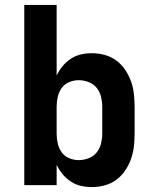

<svg xmlns="http://www.w3.org/2000/svg" viewBox="-20 -755 640 783"><path d="M355 8Q332 8 310 3Q288 -2 269 -14.5Q250 -27 235.5 -44.5Q221 -62 211 -83V0H79V-735H211V-447Q221 -468 235.5 -485.5Q250 -503 269 -515.5Q288 -528 310 -533Q332 -538 355 -538Q381 -538 407 -531Q433 -524 454 -508.5Q475 -493 490 -471Q505 -449 514 -424Q523 -399 526 -372.5Q529 -346 529 -320V-210Q529 -184 526 -157.5Q523 -131 514 -106Q505 -81 490 -59Q475 -37 454 -21.5Q433 -6 407 1Q381 8 355 8ZM301 -102Q321 -102 341 -109.5Q361 -117 374 -133Q387 -149 392 -169.5Q397 -190 397 -210V-320Q397 -340 392 -360.5Q387 -381 374 -397Q361 -413 341 -420.5Q321 -428 301 -428Q281 -428 262 -420Q243 -412 231.5 -396Q220 -380 215.5 -360Q211 -340 211 -320V-210Q211 -190 215.5 -170Q220 -150 231.5 -134Q243 -118 262 -110Q281 -102 301 -102Z"/></svg>

Font: Iosevka Curly XBdEx
Style: Regular
Weight: 800
Width: 7
Monospace: yes
Designer: Belleve Invis
Foundry: Belleve Invis
Version: Version 11.1.0; ttfautohint (v1.8.3)